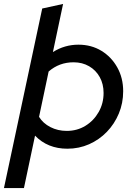

<svg xmlns="http://www.w3.org/2000/svg" viewBox="-60 -743 676 970"><path d="M-40 207 153.3 -700 258.7 -723 207.3 -480Q266.7 -517.3 336.3 -517.3Q401.3 -517.3 452 -486.5Q502.7 -455.7 532.5 -402.5Q562.3 -349.3 562.3 -282Q562.3 -222 540.3 -169.3Q518.3 -116.7 479.8 -76.8Q441.3 -37 390.2 -14.3Q339 8.3 280.3 8.3Q180.7 8.3 117 -57.7L61 207ZM311.7 -428.3Q239.3 -428.3 185.7 -381.7L137.3 -152.7Q157.3 -120 194.8 -100.8Q232.3 -81.7 277 -81.7Q329.7 -81.7 371.7 -107.5Q413.7 -133.3 438.5 -177Q463.3 -220.7 463.3 -273.3Q463.3 -318.3 444 -353.3Q424.7 -388.3 390.2 -408.3Q355.7 -428.3 311.7 -428.3Z"/></svg>

Font: Red Hat Display VF
Style: Italic
Weight: 300
Italic angle: -12°
Designer: Pentagram, MCKL
Foundry: Pentagram, MCKL
Version: Version 1.010